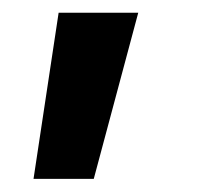

<svg xmlns="http://www.w3.org/2000/svg" viewBox="-20 -135 317 299"><path d="M71.3 -115.2H195.3L126 143.6H32.2Z"/></svg>

Font: WEMIX Pretendard SemiBold
Style: Regular
Weight: 600
Designer: Base glyphs from Inter by Rasmus Andersson; Hangeul glyphs from Noto Sans CJK(Source Han Sans) by Jang Soo-young and Kan
Foundry: Kil Hyung-jin
Version: Version 1.000